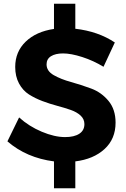

<svg xmlns="http://www.w3.org/2000/svg" viewBox="-20 -865 677 1035"><path d="M231 -518Q231 -482 269.5 -460Q308 -438 362.5 -423Q417 -408 472 -387.5Q527 -367 565 -321Q603 -275 603 -204Q603 -116 543.5 -61.5Q484 -7 386 5V150H271V5Q123 -14 20 -103L83 -232Q136 -184 205 -155Q274 -126 331 -126Q380 -126 407.5 -144Q435 -162 435 -196Q435 -223 414.5 -242Q394 -261 361 -272.5Q328 -284 288.5 -294.5Q249 -305 209 -320Q169 -335 136 -356Q103 -377 82.5 -415Q62 -453 62 -504Q62 -586 118.5 -640.5Q175 -695 271 -709V-845H386V-710Q509 -696 599 -636L538 -505Q484 -538 423.5 -557.5Q363 -577 320 -577Q279 -577 255 -562Q231 -547 231 -518Z"/></svg>

Font: Montserrat-Arabic SemiBold
Style: Regular
Weight: 600
Designer: Mohamed Gaber
Foundry: Kief Type Foundry
Version: Version 5.008;PS 005.008;hotconv 1.0.88;makeotf.lib2.5.64775